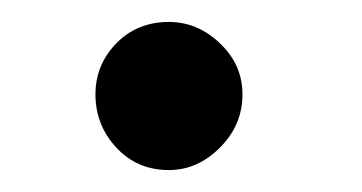

<svg xmlns="http://www.w3.org/2000/svg" viewBox="-20 -346 330 175"><path d="M134 -191Q105 -191 86 -211.5Q67 -232 67 -260Q67 -287 86 -306.5Q105 -326 134 -326Q160 -326 180.5 -306.5Q201 -287 201 -260Q201 -232 180.5 -211.5Q160 -191 134 -191Z"/></svg>

Font: Edu SA Beginner SemiBold
Style: Regular
Weight: 600
Version: Version 1.003